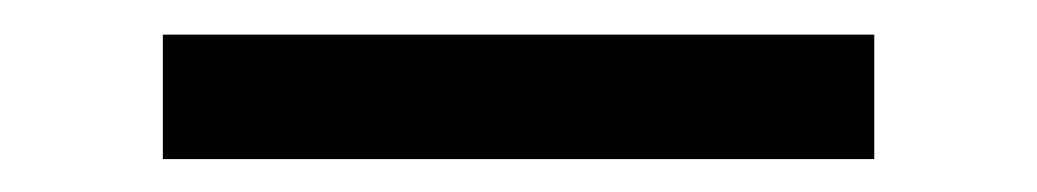

<svg xmlns="http://www.w3.org/2000/svg" viewBox="-20 11 605 112"><path d="M490 103.8V31.2H75V103.8Z"/></svg>

Font: Cambay
Style: Regular
Weight: 400
Designer: Pooja Saxena
Foundry: Pooja Saxena
Version: Version 1.181;PS 001.181;hotconv 1.0.70;makeotf.lib2.5.58329